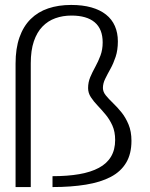

<svg xmlns="http://www.w3.org/2000/svg" viewBox="-20 -757 606 777"><path d="M43 0H104.5V-500.5Q104.5 -553 117 -589.8Q129.5 -626.5 151.8 -649.5Q174 -672.5 204 -683.2Q234 -694 269 -694Q331 -694 363.2 -666.8Q395.5 -639.5 395.5 -585.5Q395.5 -556 386.5 -532Q377.5 -508 365.8 -486.8Q354 -465.5 345.2 -444.8Q336.5 -424 336.5 -400.5Q336.5 -381 347.5 -364Q358.5 -347 374.8 -330Q391 -313 407.2 -293.5Q423.5 -274 434.8 -249Q446 -224 446 -190.5Q446 -151 429.2 -123Q412.5 -95 380.2 -77.8Q348 -60.5 300.8 -52.2Q253.5 -44 192.5 -44V0Q268 0 327.5 -9.8Q387 -19.5 428 -41Q469 -62.5 490.5 -98.5Q512 -134.5 512 -187Q512 -225 500.2 -253.2Q488.5 -281.5 471.5 -302.5Q454.5 -323.5 437.2 -340Q420 -356.5 408.2 -371Q396.5 -385.5 396.5 -401Q396.5 -419.5 405.8 -438.2Q415 -457 427 -478.5Q439 -500 448 -527.2Q457 -554.5 457 -589.5Q457 -624 445 -651.5Q433 -679 409 -698Q385 -717 349.8 -727Q314.5 -737 268 -737Q216.5 -737 175 -723Q133.5 -709 104 -679.8Q74.5 -650.5 58.8 -605.8Q43 -561 43 -499.5Z"/></svg>

Font: Anybody Light
Style: Regular
Weight: 300
Designer: Tyler Finck
Foundry: Etcetera Type Company
Version: Version 1.111; ttfautohint (v1.8.4)